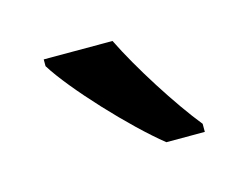

<svg xmlns="http://www.w3.org/2000/svg" viewBox="-40 -823 357 275"><g transform="rotate(-15 138.0 -686.0)"><path d="M142 -766H40V-756C64 -717 135 -641 179 -606H236V-618C206 -655 164 -721 142 -766Z"/></g></svg>

Font: Noto Sans Sinhala UI SemiCondensed
Style: Regular
Weight: 400
Width: 4
Designer: Jelle Bosma - Monotype Design Team
Foundry: Monotype Imaging Inc.
Version: Version 2.006